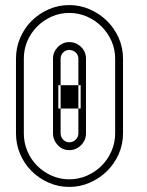

<svg xmlns="http://www.w3.org/2000/svg" viewBox="-20 -726 581 757"><path d="M253 -706Q296 -706 334.5 -689Q373 -672 402 -643.5Q431 -615 448 -576.5Q465 -538 465 -495V-200Q465 -157 448 -118.5Q431 -80 402 -51.5Q373 -23 334.5 -6Q296 11 253 11Q210 11 171.5 -6Q133 -23 104.5 -51.5Q76 -80 59.5 -118.5Q43 -157 43 -200V-495Q43 -538 59.5 -576.5Q76 -615 104.5 -643.5Q133 -672 171.5 -689Q210 -706 253 -706ZM253 -675Q216 -675 183.5 -660.5Q151 -646 126.5 -621.5Q102 -597 88 -564.5Q74 -532 74 -495V-200Q74 -163 88 -130Q102 -97 126.5 -72.5Q151 -48 183.5 -33.5Q216 -19 253 -19Q290 -19 323 -33.5Q356 -48 380.5 -72.5Q405 -97 419.5 -130Q434 -163 434 -200V-495Q434 -532 419.5 -564.5Q405 -597 380.5 -621.5Q356 -646 323 -660.5Q290 -675 253 -675ZM319 -200Q319 -173 299.5 -153.5Q280 -134 253 -134Q226 -134 207.5 -154Q189 -174 189 -200V-495Q189 -521 208 -540.5Q227 -560 253 -560Q280 -560 299.5 -541Q319 -522 319 -495ZM210 -298H219V-200Q219 -186 229 -175.5Q239 -165 253 -165Q268 -165 278.5 -175.5Q289 -186 289 -200V-298H298V-390H289V-495Q289 -509 278.5 -519Q268 -529 253 -529Q239 -529 229 -519Q219 -509 219 -495V-390H210ZM219 -390H289V-298H219Z"/></svg>

Font: Lichte PostBus
Style: Regular
Weight: 400
Designer: Peter Wiegel
Version: Version 1.001